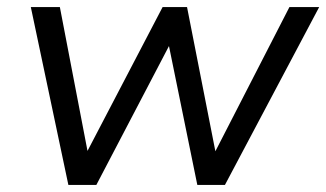

<svg xmlns="http://www.w3.org/2000/svg" viewBox="-20 -522 921 542"><path d="M173 0 67 -502H149L227 -96L439 -502H508L588 -95L797 -502H881L615 0H537L457 -392L252 0Z"/></svg>

Font: Mulish
Style: Italic
Weight: 400
Italic angle: -9°
Designer: Vernon Adams
Foundry: Vernon Adams
Version: Version 3.603; ttfautohint (v1.8.3)